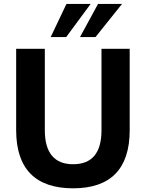

<svg xmlns="http://www.w3.org/2000/svg" viewBox="-20 -974 763 1004"><path d="M362.3 10.7C556.6 10.7 658.2 -89.4 658.2 -293V-718.8H510.7V-292.5C510.7 -173.8 460.4 -115.2 362.3 -115.2C265.6 -115.2 214.4 -173.8 214.4 -292.5V-718.8H64.5V-293C64.5 -89.4 167.5 10.7 362.3 10.7ZM326.2 -780.3 454.1 -953.6H327.6L245.1 -780.3ZM479.5 -780.3 618.2 -953.6H492.7L398.4 -780.3Z"/></svg>

Font: Winston
Style: Bold
Weight: 700
Designer: Vernon Adams, Kim Jin-seong, David Berlow, Cristiano Sobral
Foundry: The Winston Project Authors
Version: Version 3.004